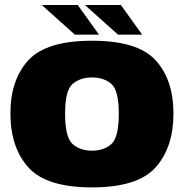

<svg xmlns="http://www.w3.org/2000/svg" viewBox="-20 -768 766 792"><path d="M359.5 5Q548 5 621.8 -77.5Q695.5 -160 695.5 -300Q695.5 -439 621.8 -519.5Q548 -600 359.5 -600Q171 -600 97 -519.5Q23 -439 23 -300Q23 -160 97 -77.5Q171 5 359.5 5ZM359.5 -146.5Q311 -146.5 279.8 -173.5Q248.5 -200.5 248.5 -299Q248.5 -396 279.8 -422.2Q311 -448.5 359.5 -448.5Q408 -448.5 439 -422.2Q470 -396 470 -299Q470 -200.5 439 -173.5Q408 -146.5 359.5 -146.5ZM467 -625H566.5L478.5 -747.5H330ZM289 -625H388.5L300.5 -747.5H152Z"/></svg>

Font: Anybody UltraCondensed Thin Black
Style: Regular
Weight: 900
Version: Version 1.111